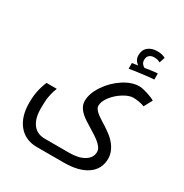

<svg xmlns="http://www.w3.org/2000/svg" viewBox="-221 -930 1281 1340"><g transform="rotate(30 419.5 -260.0)"><path d="M266.1 240.2Q172.4 240.2 118.7 175.3Q64.9 110.4 64.9 -1Q64.9 -53.2 73.5 -95.2Q82 -137.2 100.1 -181.2H183.1Q171.9 -153.3 165.8 -127.7Q159.7 -102.1 157.2 -78.1Q154.8 -54.2 154.8 -6.8Q154.8 74.2 188.5 118.2Q222.2 162.1 285.2 162.1H481Q557.6 162.1 602.3 134.3Q647 106.4 647 60.1Q647 41.5 634.3 23.9Q621.6 6.3 600.1 -10.7Q578.6 -27.8 526.9 -59.1Q466.8 -94.7 442.9 -115.5Q418.9 -136.2 406.5 -158.4Q394 -180.7 394 -207Q394 -266.6 438.2 -332.8Q482.4 -398.9 547.9 -441.9Q613.3 -484.9 674.8 -484.9Q698.7 -484.9 741.9 -471.2Q785.2 -457.5 804.2 -444.8L768.1 -377.9Q753.4 -385.3 726.3 -390.1Q699.2 -395 678.2 -395Q644.5 -395 599.9 -367.7Q555.2 -340.3 524.2 -300.3Q493.2 -260.3 493.2 -224.1Q493.2 -190.4 567.9 -145Q641.6 -100.1 672.6 -70.8Q703.6 -41.5 720.7 -7.6Q737.8 26.4 737.8 62Q737.8 145.5 670.9 192.9Q604 240.2 481 240.2ZM546.9 -599.6 594.2 -606.4Q559.1 -629.4 559.1 -669.9Q559.1 -712.9 587.2 -736.3Q615.2 -759.8 661.1 -759.8Q700.2 -759.8 727.1 -744.6L711.9 -699.7Q691.9 -711.9 662.1 -711.9Q640.1 -711.9 625 -699.5Q609.9 -687 609.9 -660.6Q609.9 -643.6 618.7 -631.6Q627.4 -619.6 640.1 -613.8Q649.9 -616.2 688 -621.3Q726.1 -626.5 740.2 -626.5V-577.6Q732.4 -577.6 704.8 -575Q677.2 -572.3 603 -562.5L546.9 -553.7Z"/></g></svg>

Font: Noto Sans Kufi Arabic
Style: Regular
Weight: 400
Designer: Monotype Design team
Foundry: Monotype Imaging Inc.
Version: Version 1.02